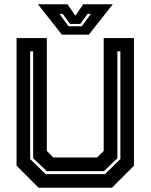

<svg xmlns="http://www.w3.org/2000/svg" viewBox="-20 -878 704 898"><path d="M160.5 0 57.5 -103V-700H199V-172L229.5 -141.5H434.5L465 -172V-700H606.5V-103L503.5 0ZM194 -63.5H471L543 -134V-638H529V-138L466 -77.5H199L135 -138V-638H121V-134ZM269.5 -716 157.5 -858H296L332.5 -804L369 -858H507.5L395.5 -716ZM300.5 -755H362.5L405 -813H389.5L355.5 -766H307.5L273.5 -813H258Z"/></svg>

Font: Tourney Thin
Style: Regular
Weight: 100
Designer: Tyler Finck
Foundry: Etcetera Type Co
Version: Version 1.015